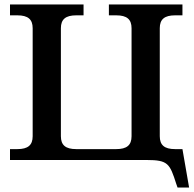

<svg xmlns="http://www.w3.org/2000/svg" viewBox="-20 -720 875 864"><path d="M254 -107V-593C254 -633 275 -651 323 -651H356V-700H25V-651H58C106 -651 127 -633 127 -593V-107C127 -67 106 -49 58 -49H25V0H640C736 0 744 16 773 107L779 124H831L801 -49H768C720 -49 699 -67 699 -107V-593C699 -633 720 -651 768 -651H801V-700H470V-651H503C551 -651 572 -633 572 -593V-107C572 -67 551 -49 503 -49H323C275 -49 254 -67 254 -107Z"/></svg>

Font: LT Superior Serif Semibold
Style: Regular
Weight: 600
Designer: Daniel Lyons
Foundry: LyonsType
Version: Version 2.120;FEAKit 1.0